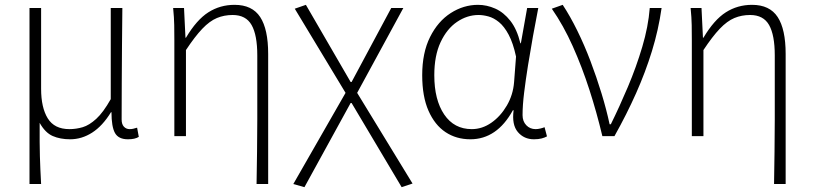

<svg xmlns="http://www.w3.org/2000/svg" viewBox="-20 -563 3362 794"><path d="M102 198V-530H150V-196Q150 -118 177.5 -73.5Q205 -29 267 -29Q295 -29 322 -37Q349 -45 378 -71.5Q407 -98 438 -153V-530H486Q485 -452 484.5 -375Q484 -298 483.5 -221.5Q483 -145 483 -69Q483 -49 492.5 -39Q502 -29 516 -29Q524 -29 530.5 -30.5Q537 -32 547 -35L554 3Q546 8 535 10.5Q524 13 509 13Q470 13 455.5 -13Q441 -39 441 -99H439Q404 -42 361 -14.5Q318 13 270 13Q229 13 198 -0.5Q167 -14 144 -55Q144 -10 144 23Q144 56 145 83.5Q146 111 147 138Q148 165 150 198Z M1041 198Q1042 132 1043 64.5Q1044 -3 1044 -70Q1044 -137 1044 -203Q1044 -269 1044 -334Q1044 -418 1020.5 -459.5Q997 -501 942 -501Q907 -501 877 -488.5Q847 -476 816.5 -444Q786 -412 749 -356V0H701V-396Q701 -428 700.5 -459Q700 -490 696 -530H741L747 -407H749Q793 -481 841.5 -512Q890 -543 950 -543Q1023 -543 1056 -492.5Q1089 -442 1089 -340V198Z M1239 211 1193 198 1409 -179 1199 -527 1245 -543 1430 -224H1434L1598 -530H1648L1457 -179L1686 196L1641 211L1434 -137H1430Z M1925 13Q1867 13 1822.5 -16.5Q1778 -46 1752 -105Q1726 -164 1726 -252Q1726 -345 1758.5 -410Q1791 -475 1844 -509Q1897 -543 1957 -543Q1993 -543 2028 -527.5Q2063 -512 2090.5 -477Q2118 -442 2132 -384H2134L2160 -530H2206Q2195 -474 2184 -413Q2173 -352 2163.5 -292.5Q2154 -233 2147.5 -180Q2141 -127 2141 -87Q2141 -61 2156.5 -45Q2172 -29 2195 -29Q2204 -29 2214.5 -31.5Q2225 -34 2232 -37L2242 1Q2233 6 2220 9.5Q2207 13 2188 13Q2147 13 2121.5 -17Q2096 -47 2104 -107H2101Q2035 13 1925 13ZM1931 -29Q1974 -29 2012 -55.5Q2050 -82 2076 -126.5Q2102 -171 2106 -224L2114 -329Q2102 -385 2083.5 -419.5Q2065 -454 2043.5 -471.5Q2022 -489 2000 -495Q1978 -501 1959 -501Q1912 -501 1870 -472.5Q1828 -444 1802 -388.5Q1776 -333 1776 -252Q1776 -150 1817 -89.5Q1858 -29 1931 -29Z M2471 0Q2448 -97 2417.5 -191.5Q2387 -286 2348.5 -372Q2310 -458 2262 -527L2307 -543Q2338 -496 2367.5 -436Q2397 -376 2422 -310Q2447 -244 2467.5 -177Q2488 -110 2501 -49H2506Q2542 -122 2576.5 -203.5Q2611 -285 2636 -369Q2661 -453 2667 -530H2716Q2703 -439 2676 -351.5Q2649 -264 2610.5 -177.5Q2572 -91 2521 0Z M3181 198Q3182 132 3183 64.5Q3184 -3 3184 -70Q3184 -137 3184 -203Q3184 -269 3184 -334Q3184 -418 3160.5 -459.5Q3137 -501 3082 -501Q3047 -501 3017 -488.5Q2987 -476 2956.5 -444Q2926 -412 2889 -356V0H2841V-396Q2841 -428 2840.5 -459Q2840 -490 2836 -530H2881L2887 -407H2889Q2933 -481 2981.5 -512Q3030 -543 3090 -543Q3163 -543 3196 -492.5Q3229 -442 3229 -340V198Z"/></svg>

Font: Noto Sans KR ExtraLight
Style: Regular
Weight: 250
Designer: Ryoko NISHIZUKA  (kana, bopomofo & ideographs); Paul D. Hunt (Latin, Greek & Cyrillic); Sandoll Communications , Soo-you
Foundry: Adobe
Version: Version 2.004-H2;hotconv 1.0.118;makeotfexe 2.5.65603